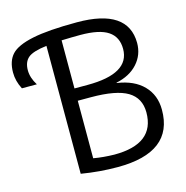

<svg xmlns="http://www.w3.org/2000/svg" viewBox="-218 -843 928 957"><g transform="rotate(-15 245.5 -365.0)"><path d="M273.4 9.8Q179.7 9.8 85.9 -5.9V-666Q13.7 -657.2 -10.7 -635.7Q-35.2 -614.3 -35.2 -572.3Q-35.2 -533.2 -9.8 -493.2H-86.9Q-109.4 -536.1 -109.4 -580.1Q-109.4 -639.6 -78.6 -672.9Q-47.9 -706.1 33.2 -723.1Q114.3 -740.2 262.7 -740.2Q525.4 -740.2 526.4 -563.5Q526.4 -502 486.3 -457.5Q446.3 -413.1 376 -398.4V-396.5Q463.9 -383.8 511.7 -334.5Q559.6 -285.2 559.6 -210Q560.5 9.8 273.4 9.8ZM166 -361.3V-64.5Q215.8 -55.7 273.4 -54.7Q481.4 -54.7 481.4 -216.8Q481.4 -291 422.9 -326.2Q364.3 -361.3 233.4 -361.3ZM166 -424.8H233.4Q451.2 -424.8 451.2 -552.7Q451.2 -614.3 406.2 -644.5Q361.3 -674.8 262.7 -674.8Q221.7 -674.8 166 -672.9Z"/></g></svg>

Font: Gen Shin Gothic Normal
Style: Regular
Weight: 300
Designer: [Source Han Sans]
Ryoko NISHIZUKA  (kana & ideographs); Paul D. Hunt (Latin, Greek & Cyrillic); Wenlong ZHANG  (bopomofo
Version: Version 1.002.20150607